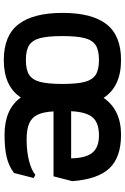

<svg xmlns="http://www.w3.org/2000/svg" viewBox="161 -818 672 1035"><g transform="rotate(90 497.5 -300.0)"><path d="M922 -154 939 -145 912 -39Q875 -11 827 0.5Q779 12 706 12Q567 12 505 -76Q445 16 303 16Q171 16 110 -63.5Q49 -143 49 -301Q49 -459 110 -537.5Q171 -616 303 -616Q446 -616 507 -522Q572 -616 706 -616Q828 -616 887 -553Q946 -490 956 -353L930 -252H580Q583 -197 598 -166Q613 -135 644.5 -121Q676 -107 731 -107Q796 -107 846.5 -120Q897 -133 922 -154ZM432 -300Q432 -378 421 -420Q410 -462 382.5 -479.5Q355 -497 303 -497Q251 -497 223.5 -479.5Q196 -462 185 -420Q174 -378 174 -300Q174 -222 185 -180Q196 -138 223.5 -120.5Q251 -103 303 -103Q355 -103 382.5 -120.5Q410 -138 421 -180Q432 -222 432 -300ZM579 -347H833Q832 -425 803 -461Q774 -497 710 -497Q642 -497 612.5 -463Q583 -429 579 -347Z"/></g></svg>

Font: Farro Medium
Style: Regular
Weight: 500
Designer: Aceler Chua
Foundry: Grayscale Limited
Version: Version 1.101